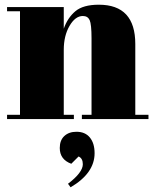

<svg xmlns="http://www.w3.org/2000/svg" viewBox="-20 -506 656 816"><path d="M10 -476H251V-384Q267 -430 300 -458Q333 -486 400 -486Q555 -486 555 -319V-18H611V0H328V-18H369V-343Q369 -403 361 -420.5Q353 -438 332 -438Q300 -438 275.5 -396Q251 -354 251 -294V-18H294V0H10V-18H65V-458H10ZM280 290 269 275Q332 227 332 192Q332 167 314 159L283 190Q234 172 234 123Q234 90 253.5 72Q273 54 305 54Q342 54 362 78.5Q382 103 382 145Q382 230 280 290Z"/></svg>

Font: Abril Fatface
Style: Regular
Weight: 400
Designer: Veronika Burian, Jos Scaglione
Foundry: TypeTogether
Version: Version 1.001